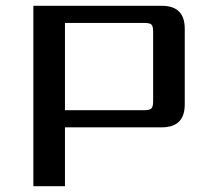

<svg xmlns="http://www.w3.org/2000/svg" viewBox="-20 -642 713 662"><path d="M508 -293V-532Q508 -552 502 -557.5Q496 -563 477 -563H204V-262H477Q496 -262 502 -268Q508 -274 508 -293ZM95 -622H538Q617 -622 617 -543V-282Q617 -203 538 -203H204V0H95Z"/></svg>

Font: Sarpanch Medium
Style: Regular
Weight: 500
Designer: Manushi Parikh (Devanagari and Latin), Jyotish Sonowal (Devanagari)
Foundry: Indian Type Foundry
Version: Version 2.004;PS 1.0;hotconv 1.0.78;makeotf.lib2.5.61930; tt